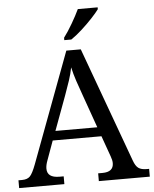

<svg xmlns="http://www.w3.org/2000/svg" viewBox="-61 -982 827 1032"><g transform="rotate(-5 352.5 -465.5)"><path d="M0 0V-42H19Q48 -42 62.5 -57Q77 -72 95 -120L317 -714H395L621 -95Q632 -64 647.5 -53Q663 -42 692 -42H705V0H430V-42H453Q513 -42 513 -90Q513 -98 511 -107Q509 -116 505 -127L465 -239H202L164 -134Q155 -110 155 -91Q155 -42 221 -42H244V0ZM221 -289H447L385 -464Q369 -508 356 -547Q343 -586 335 -622Q328 -586 317 -553Q306 -520 289 -473ZM311 -784Q333 -813 357.5 -855Q382 -897 398 -931H505V-921Q493 -904 466 -875Q439 -846 407.5 -817.5Q376 -789 349 -771H311Z"/></g></svg>

Font: Noto Serif Yezidi
Style: Regular
Weight: 400
Designer: Dalton Maag Ltd
Foundry: Dalton Maag Ltd
Version: Version 1.001; ttfautohint (v1.8.4.7-5d5b)